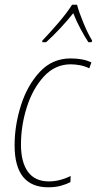

<svg xmlns="http://www.w3.org/2000/svg" viewBox="-20 -785 411 815"><path d="M176 -606Q207 -634 237.5 -667Q268 -700 291 -729Q303 -698 320.5 -665Q338 -632 355 -606H369L371 -613Q354 -640 334.5 -687Q315 -734 307 -765H286Q264 -730 226.5 -686.5Q189 -643 160 -613L159 -606ZM279 -12 280 -38Q233 -15 188 -15Q128 -15 98.5 -56Q69 -97 69 -171Q69 -252 94 -330.5Q119 -409 166.5 -460.5Q214 -512 280 -512Q299 -512 320 -508Q341 -504 359 -495L368 -520Q333 -537 280 -537Q202 -537 149 -480Q96 -423 69 -338Q42 -253 42 -168Q42 10 185 10Q215 10 238.5 3.5Q262 -3 279 -12Z"/></svg>

Font: Noto Sans Display SemiCondensed Thin
Style: Italic
Weight: 250
Width: 4
Designer: Monotype Design team
Foundry: Monotype Imaging Inc.
Version: 1.000